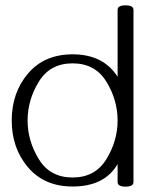

<svg xmlns="http://www.w3.org/2000/svg" viewBox="-20 -695 574 727"><path d="M455.1 11.7Q425.3 11.7 425.3 -5.4V-73.7Q376 11.2 254.9 11.2Q147.9 11.2 86.2 -61.3Q24.4 -133.8 24.4 -238.8Q24.4 -344.2 86.2 -416.7Q147.9 -489.3 254.9 -489.3Q371.1 -489.3 425.3 -404.3V-657.7Q425.3 -674.8 455.1 -674.8Q485.4 -674.8 485.4 -657.7V-5.4Q485.4 11.7 455.1 11.7ZM254.9 -22.9Q340.3 -22.9 382.8 -92.3Q425.3 -161.6 425.3 -238.8Q425.3 -316.4 382.8 -385.7Q340.3 -455.1 254.9 -455.1Q169.4 -455.1 127 -385.7Q84.5 -316.4 84.5 -238.8Q84.5 -161.6 127 -92.3Q169.4 -22.9 254.9 -22.9Z"/></svg>

Font: Gayathri Thin
Style: Regular
Weight: 100
Designer: Binoy Dominic <binoy.domenic@gmail.com>
Foundry: SMC
Version: Version 1.000